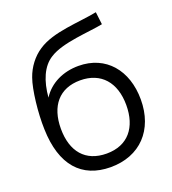

<svg xmlns="http://www.w3.org/2000/svg" viewBox="-136 -838 856 956"><g transform="rotate(-20 291.5 -359.5)"><path d="M286.5 15.5C444 16 543 -89.5 543 -250.5C543 -405 453 -513.5 307.5 -513.5C227.5 -513.5 155 -480.5 114 -416C121 -501.5 149 -570.5 203 -603.5C274 -649.5 416 -653.5 489 -668.5L481 -735C384 -715.5 248 -715.5 165.5 -660C123 -632.5 89 -587.5 72 -538C51.5 -481.5 38 -360.5 41 -275.5C46 -82.5 135 14.5 286.5 15.5ZM292 -55C179.5 -55 119 -128.5 119 -249C119 -369 180 -443 291 -443C401.5 -443 465.5 -369 465.5 -249C465.5 -131.5 405.5 -55 292 -55Z"/></g></svg>

Font: Manrope
Style: Regular
Weight: 400
Designer: Mikhail Sharanda
Foundry: Mikhail Sharanda
Version: Version 4.505